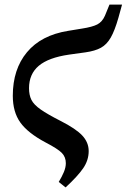

<svg xmlns="http://www.w3.org/2000/svg" viewBox="-20 -617 554 840"><path d="M179 6Q102 -35 69 -81Q36 -127 36 -198Q36 -314 98 -388.5Q160 -463 278 -482L339 -492Q384 -499 405.5 -510Q427 -521 439 -548L459 -597H514L498 -539Q482 -483 464.5 -452.5Q447 -422 421.5 -408Q396 -394 354 -388L282 -378Q192 -365 149.5 -329Q107 -293 107 -231Q107 -201 117.5 -180Q128 -159 158 -138Q188 -117 245 -88Q312 -54 340 -24Q368 6 368 44Q368 84 344 119Q320 154 267 203L237 179Q251 156 259.5 135.5Q268 115 268 97Q268 70 250.5 52Q233 34 179 6Z"/></svg>

Font: Source Serif 4 SmText Semibold
Style: Italic
Weight: 600
Italic angle: -12°
Designer: Frank Grießhammer
Foundry: Adobe
Version: Version 4.005;hotconv 1.1.0;makeotfexe 2.6.0